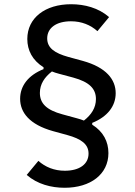

<svg xmlns="http://www.w3.org/2000/svg" viewBox="-20 -730 640 912"><path d="M495 -2.8C495 -57.2 470.9 -104.8 418 -137.8V-146.3C490.4 -175.4 529.5 -225.9 529.5 -287.3C529.5 -352.3 484.7 -409.8 373.6 -440.7L304.7 -459.5C239.7 -477.6 204.2 -502.1 204.2 -547.6C204.2 -597.3 247.2 -628.9 317.1 -628.9C367.5 -628.9 409.8 -611.5 442.8 -582L498.2 -648.8C447.8 -692.8 381.7 -709.9 317.8 -709.9C194.6 -709.9 109.7 -645.2 109.7 -544.7C109.7 -491.1 133.9 -443.5 186.8 -410.5V-401.6C114.7 -372.9 75.6 -322.4 75.6 -260.7C75.6 -195.7 120 -138.5 231.5 -107.2L300.1 -88.4C365.4 -70.3 400.6 -45.5 400.6 -0.4C400.6 49.4 358 81 288 81C237.6 81 195.3 63.6 162.3 34.1L106.9 100.9C157.3 144.9 223.4 161.9 286.9 161.9C410.5 161.9 495 97.3 495 -2.8ZM169.4 -288.7C169.4 -330.3 191.4 -363.3 226.6 -390.6C236.5 -386.7 248.2 -382.5 260.3 -379.6L327.8 -361.5C404.5 -340.6 435.7 -308.6 435.7 -259.6C435.7 -217.7 413.7 -184.7 378.6 -157.3C368.3 -161.2 356.9 -165.5 344.8 -168.3L277 -186.8C200.3 -207.4 169.4 -239.3 169.4 -288.7Z"/></svg>

Font: Margiela Mono Medium
Style: Regular
Weight: 500
Designer: Mike Abbink, Paul van der Laan, Pieter van Rosmalen
Foundry: Bold Monday
Version: Version 2.003 2021